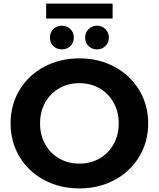

<svg xmlns="http://www.w3.org/2000/svg" viewBox="-20 -1037 884 1069"><path d="M39 -350Q39 -453 88.5 -535.5Q138 -618 225.5 -665Q313 -712 422 -712Q531 -712 618 -665Q705 -618 755 -535.5Q805 -453 805 -350Q805 -247 755 -164.5Q705 -82 618 -35Q531 12 422 12Q313 12 225.5 -35Q138 -82 88.5 -164.5Q39 -247 39 -350ZM641 -350Q641 -415 612.5 -466Q584 -517 534 -545.5Q484 -574 422 -574Q360 -574 310 -545.5Q260 -517 231.5 -466Q203 -415 203 -350Q203 -285 231.5 -234Q260 -183 310 -154.5Q360 -126 422 -126Q484 -126 534 -154.5Q584 -183 612.5 -234Q641 -285 641 -350ZM258 -828Q258 -856 277 -875Q296 -894 324 -894Q353 -894 372 -875Q391 -856 391 -828Q391 -799 372 -780.5Q353 -762 324 -762Q296 -762 277 -780.5Q258 -799 258 -828ZM454 -828Q454 -856 473.5 -875Q493 -894 520 -894Q548 -894 567 -875Q586 -856 586 -828Q586 -799 567 -780.5Q548 -762 520 -762Q492 -762 473 -780.5Q454 -799 454 -828ZM237 -1017H607V-934H237Z"/></svg>

Font: Idrija
Style: Bold
Weight: 700
Designer: Julieta Ulanovsky
Foundry: Julieta Ulanovsky
Version: Version 7.200